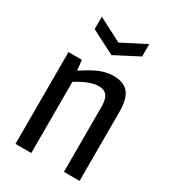

<svg xmlns="http://www.w3.org/2000/svg" viewBox="-190 -879 872 978"><g transform="rotate(30 246.5 -390.5)"><path d="M116 -781 255 -709 395 -781V-708L256 -636L116 -708ZM59 -540H138L144 -482H148Q202 -518 241 -534Q280 -550 320 -550Q380 -550 408 -516Q436 -482 436 -408V0H344V-381Q344 -428 328.5 -447.5Q313 -467 282 -467Q253 -467 220 -454Q187 -441 152 -418V0H59Z"/></g></svg>

Font: Encode Sans Compressed
Style: Medium
Weight: 500
Designer: Pablo Impallari, Andres Torresi
Foundry: Pablo Impallari, Andres Torresi
Version: Version 1.000; ttfautohint (v1.00) -l 8 -r 50 -G 200 -x 14 -